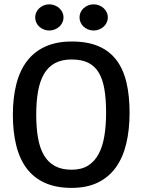

<svg xmlns="http://www.w3.org/2000/svg" viewBox="-20 -871 670 903"><path d="M316.9 12.7Q243.7 12.7 191.2 -11Q138.7 -34.7 105.2 -79.3Q71.8 -124 56.2 -187.7Q40.5 -251.5 40.5 -331.5Q40.5 -411.6 56.9 -475.6Q73.2 -539.6 107.2 -584Q141.1 -628.4 193.4 -652.1Q245.6 -675.8 316.9 -675.8Q391.6 -675.8 443.4 -653.6Q495.1 -631.3 527.6 -588.4Q560.1 -545.4 574.7 -483.2Q589.4 -420.9 589.4 -340.8Q589.4 -260.3 573.7 -195.1Q558.1 -129.9 524.9 -83.7Q491.7 -37.6 440.2 -12.5Q388.7 12.7 316.9 12.7ZM316.9 -72.8Q363.3 -72.8 394.3 -92.3Q425.3 -111.8 444.1 -147.2Q462.9 -182.6 470.9 -231.9Q479 -281.2 479 -340.8Q479 -404.8 470.9 -451.9Q462.9 -499 444.1 -530Q425.3 -561 394.3 -576.2Q363.3 -591.3 316.9 -591.3Q270.5 -591.3 238.5 -574Q206.5 -556.6 187 -523.2Q167.5 -489.7 158.9 -441.4Q150.4 -393.1 150.4 -331.5Q150.4 -270 158.9 -221.7Q167.5 -173.3 187 -140.4Q206.5 -107.4 238.5 -90.1Q270.5 -72.8 316.9 -72.8ZM211.4 -727.5Q197.8 -727.5 185.8 -732.4Q173.8 -737.3 164.8 -745.6Q155.8 -753.9 150.6 -765.1Q145.5 -776.4 145.5 -789.1Q145.5 -801.8 150.6 -813Q155.8 -824.2 164.8 -832.5Q173.8 -840.8 185.8 -845.7Q197.8 -850.6 211.4 -850.6Q225.1 -850.6 237.5 -845.7Q250 -840.8 259 -832.5Q268.1 -824.2 273.4 -813Q278.8 -801.8 278.8 -789.1Q278.8 -776.4 273.4 -765.1Q268.1 -753.9 259 -745.6Q250 -737.3 237.5 -732.4Q225.1 -727.5 211.4 -727.5ZM420.4 -727.5Q406.7 -727.5 394.5 -732.4Q382.3 -737.3 373.3 -745.6Q364.3 -753.9 359.1 -765.1Q354 -776.4 354 -789.1Q354 -801.8 359.1 -813Q364.3 -824.2 373.3 -832.5Q382.3 -840.8 394.5 -845.7Q406.7 -850.6 420.4 -850.6Q434.1 -850.6 446.3 -845.7Q458.5 -840.8 467.5 -832.5Q476.6 -824.2 481.9 -813Q487.3 -801.8 487.3 -789.1Q487.3 -776.4 481.9 -765.1Q476.6 -753.9 467.5 -745.6Q458.5 -737.3 446.3 -732.4Q434.1 -727.5 420.4 -727.5Z"/></svg>

Font: Basic
Style: Regular
Weight: 400
Designer: Magnus Gaarde
Foundry: Magnus Gaarde
Version: Version 1.003; ttfautohint (v1.1) -l 6 -r 16 -G 0 -x 16 -D l